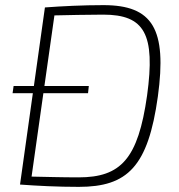

<svg xmlns="http://www.w3.org/2000/svg" viewBox="-20 -719 699 748"><path d="M383 -699C303 -699 222 -695 155 -690L112 -384H33L29 -356H108L58 0C126 5 204 9 287 9C477 9 557 -70 595 -343C631 -606 575 -699 383 -699ZM553 -347C518 -100 451 -28 286 -28C220 -28 159 -30 103 -31L149 -356H323L326 -384H153L192 -659C248 -660 314 -662 382 -662C543 -662 586 -587 553 -347Z"/></svg>

Font: Exo 2 Extra Light
Style: Italic
Weight: 250
Italic angle: -8°
Designer: Natanael Gama
Version: Version 1.001;PS 001.001;hotconv 1.0.88;makeotf.lib2.5.64775